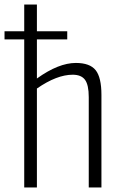

<svg xmlns="http://www.w3.org/2000/svg" viewBox="-42 -828 531 848"><path d="M-22 -690H65V-808H121V-690H255V-654H121V-481L122 -482Q217 -550 293 -550Q355 -550 380.5 -518Q406 -486 406 -409V0H350V-399Q350 -453 333.5 -475.5Q317 -498 279 -498Q209 -498 121 -437V0H65V-654H-22Z"/></svg>

Font: Encode Sans Compressed
Style: Light
Weight: 300
Designer: Pablo Impallari, Andres Torresi
Foundry: Pablo Impallari, Andres Torresi
Version: Version 1.000; ttfautohint (v1.00) -l 8 -r 50 -G 200 -x 14 -